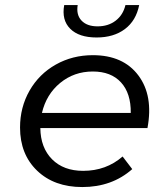

<svg xmlns="http://www.w3.org/2000/svg" viewBox="-20 -752 662 776"><path d="M312.5 4Q199 4 130 -62.2Q61 -128.5 61 -236.5Q61 -318.5 99.5 -385.8Q138 -453 205.5 -491Q273 -529 355 -529Q478 -529 539.2 -447.2Q600.5 -365.5 576 -234.5H143Q144 -155 190.5 -108.2Q237 -61.5 316 -61.5Q409 -61.5 475.5 -119.5L514.5 -68.5Q432.5 4 312.5 4ZM370.5 -600.5Q299 -600.5 263.8 -635.8Q228.5 -671 239.5 -731.5H294Q287.5 -692 309.5 -668.8Q331.5 -645.5 374.5 -645.5Q417.5 -645.5 447.5 -668.5Q477.5 -691.5 487 -731.5H542.5Q530 -668.5 484.8 -634.5Q439.5 -600.5 370.5 -600.5ZM355 -463Q279.5 -463 223.2 -416.8Q167 -370.5 149.5 -295.5H508.5Q509.5 -374.5 469.2 -418.8Q429 -463 355 -463Z"/></svg>

Font: Argentum Sans Light
Style: Italic
Weight: 300
Italic angle: -11.3°
Designer: Julieta Ulanovsky (font), Owen Earl (portions from Jones font), Cristiano Sobral (main changes and remaster)
Foundry: Julieta Ulanovsky (font), Owen Earl (portions from Jones font), Cristiano Sobral (main changes and remaster)
Version: Version 3.127